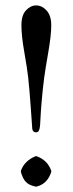

<svg xmlns="http://www.w3.org/2000/svg" viewBox="-20 -678 268 708"><path d="M113 -658Q135 -658 152 -639Q169 -620 169 -585Q169 -548 158 -485Q147 -422 143 -392Q137 -345 133.5 -302.5Q130 -260 129 -237Q128 -214 127 -210Q125 -190 113 -190Q101 -190 99 -203L94 -274Q89 -345 84 -392Q80 -427 69.5 -486.5Q59 -546 59 -585Q59 -622 76 -640Q93 -658 113 -658ZM57 -44V-48Q70 -85 111 -102H115Q156 -87 169 -48V-44Q155 0 115 10H111Q87 5 75.5 -7Q64 -19 57 -44Z"/></svg>

Font: Libertinus Sans
Style: Regular
Weight: 400
Designer: Philipp H. Poll
Foundry: Khaled Hosny
Version: Version 6.1